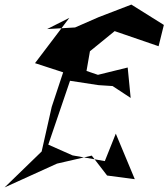

<svg xmlns="http://www.w3.org/2000/svg" viewBox="-46 -726 736 839"><path d="M525 -298 512 -431 382 -399 332 -416 347 -502 455 -590 647 -524 670 -617 528 -706 385 -651 282 -606 160 -599 257 -648 107 -450 230 -410 180 -259 136 -64 -26 93 203 -11 355 -46 422 41 543 57 460 -142 412 -22 271 -47 165 -94 260 -373 384 -354 446 -350Z"/></svg>

Font: Asimov Silicon
Style: Regular
Weight: 400
Designer: Google
Version: Version 2.000980; 2014